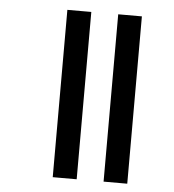

<svg xmlns="http://www.w3.org/2000/svg" viewBox="-48 -666 643 711"><g transform="rotate(5 274.0 -311.0)"><path d="M363 -622V0H451V-622ZM174 -622V0H263V-622Z"/></g></svg>

Font: Noto Sans Devanagari ExtraCondensed Medium
Style: Regular
Weight: 500
Width: 2
Designer: Jelle Bosma - Monotype Design Team
Foundry: Monotype Imaging Inc.
Version: Version 2.004